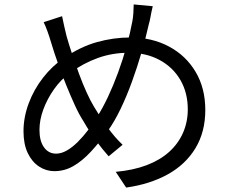

<svg xmlns="http://www.w3.org/2000/svg" viewBox="-20 -802 1040 866"><path d="M669 -774Q666 -762 663 -747.5Q660 -733 657.5 -719Q655 -705 652 -696Q638 -633 618.5 -566Q599 -499 575 -433Q551 -367 523.5 -310Q496 -253 466 -211Q428 -159 389.5 -117.5Q351 -76 311 -53Q271 -30 225 -30Q188 -30 156 -51Q124 -72 105 -112Q86 -152 86 -210Q86 -273 109.5 -336Q133 -399 174.5 -452Q216 -505 268 -540Q342 -591 417 -612Q492 -633 568 -633Q666 -633 742.5 -592Q819 -551 862.5 -477.5Q906 -404 906 -306Q906 -207 861.5 -133.5Q817 -60 736.5 -15.5Q656 29 549 44L502 -27Q581 -34 641.5 -57Q702 -80 743 -117Q784 -154 805.5 -203Q827 -252 827 -309Q827 -383 794 -440.5Q761 -498 700.5 -531Q640 -564 560 -564Q487 -564 421.5 -540.5Q356 -517 297 -474Q255 -444 224 -400Q193 -356 175.5 -308.5Q158 -261 158 -216Q158 -166 178.5 -137.5Q199 -109 233 -109Q257 -109 282 -123.5Q307 -138 331 -162Q355 -186 377.5 -215.5Q400 -245 418 -275Q443 -314 467 -365Q491 -416 512.5 -474.5Q534 -533 550.5 -592.5Q567 -652 577 -706Q580 -721 581.5 -743Q583 -765 583 -782ZM260 -729Q264 -708 269.5 -684.5Q275 -661 280 -640Q290 -604 305 -559Q320 -514 336.5 -469Q353 -424 371 -384.5Q389 -345 405 -319Q431 -275 464 -229Q497 -183 533 -149L470 -97Q440 -131 412 -169Q384 -207 356 -256Q337 -285 318 -326.5Q299 -368 279.5 -416Q260 -464 242 -514.5Q224 -565 210 -612Q203 -636 194.5 -659.5Q186 -683 177 -702Z"/></svg>

Font: Noto Sans HK
Style: Regular
Weight: 400
Designer: Ryoko NISHIZUKA 西塚涼子 (kana, bopomofo & ideographs); Paul D. Hunt (Latin, Greek & Cyrillic); Sandoll Communications 산돌커뮤니
Foundry: Adobe
Version: Version 2.004-H2;hotconv 1.0.118;makeotfexe 2.5.65603